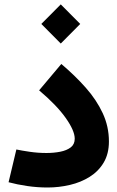

<svg xmlns="http://www.w3.org/2000/svg" viewBox="-20 -833 522 853"><path d="M463.9 -204.6Q463.9 -271 436.3 -330.3Q408.7 -389.6 360.8 -443.6Q313 -497.6 252.4 -548.8L153.8 -431.6Q231.4 -366.2 271.7 -309.3Q312 -252.4 312 -216.8Q312 -191.9 294.2 -178.2Q276.4 -164.6 247.6 -158.9Q218.8 -153.3 186.5 -153.3Q148.4 -153.3 111.8 -158.7Q75.2 -164.1 52.7 -168.9L18.1 -23.4Q55.7 -13.2 100.6 -6.6Q145.5 0 191.4 0Q242.2 0 290.8 -11.5Q339.4 -22.9 378.4 -47.4Q417.5 -71.8 440.7 -110.8Q463.9 -149.9 463.9 -204.6ZM163.6 -726.6 250 -639.6 336.4 -726.6 250 -813.5Z"/></svg>

Font: Estedad-VF-FD Black
Style: Regular
Weight: 900
Designer: Amin Abedi
Version: Version 4.000